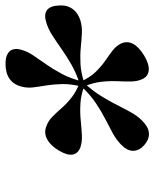

<svg xmlns="http://www.w3.org/2000/svg" viewBox="48 -873 561 697"><g transform="rotate(-90 328.5 -524.5)"><path d="M381.5 -507H362.5Q372.5 -547.5 371.8 -579.2Q371 -611 366.8 -636.8Q362.5 -662.5 359.8 -684.8Q357 -707 363 -728.5Q370.5 -756 391.2 -770.5Q412 -785 445.5 -785Q476.5 -785 490.2 -770.5Q504 -756 496.5 -728.5Q491 -707 476.2 -684.8Q461.5 -662.5 443.2 -636.8Q425 -611 408.2 -579.2Q391.5 -547.5 381.5 -507ZM371 -515Q410.5 -527.5 442 -545.5Q473.5 -563.5 500 -582.2Q526.5 -601 549.8 -615.8Q573 -630.5 595.5 -637Q624 -646 639.8 -634.8Q655.5 -623.5 657 -592.5Q659.5 -563 645.2 -542.5Q631 -522 602.5 -513Q580 -506.5 555.8 -507.8Q531.5 -509 504 -511.8Q476.5 -514.5 444 -512.8Q411.5 -511 372.5 -498ZM377.5 -515.5 366.5 -498.5Q333.5 -511 301.8 -513Q270 -515 240.8 -512Q211.5 -509 186.8 -507.8Q162 -506.5 142.5 -513Q119 -522 115.8 -542Q112.5 -562 131.5 -593Q149 -622 171.8 -634Q194.5 -646 218 -637Q237 -630.5 252.2 -615.8Q267.5 -601 283.8 -582.2Q300 -563.5 322.2 -545.8Q344.5 -528 377.5 -515.5ZM365.5 -512 377.5 -501.5Q347.5 -469 328.5 -438.2Q309.5 -407.5 295.8 -380Q282 -352.5 269.2 -329.5Q256.5 -306.5 239 -289Q194 -243.5 150 -281.5Q129.5 -300 129.5 -321.8Q129.5 -343.5 152 -365.5Q170 -383 194 -396Q218 -409 246.2 -423.5Q274.5 -438 304.8 -458.5Q335 -479 365.5 -512ZM362.5 -501.5 381 -511.5Q395.5 -479 415.5 -458.2Q435.5 -437.5 456.2 -423.2Q477 -409 493.8 -396Q510.5 -383 519 -365.5Q529 -343.5 518 -322.2Q507 -301 475 -281.5Q445 -263.5 422.5 -265Q400 -266.5 389.5 -289Q381.5 -306.5 381.2 -329.5Q381 -352.5 382.2 -380Q383.5 -407.5 380 -438Q376.5 -468.5 362.5 -501.5Z"/></g></svg>

Font: Fraunces SemiBold
Style: Italic
Weight: 600
Italic angle: -16°
Version: Version 1.000;[b76b70a41]